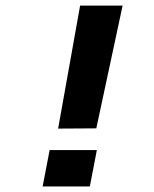

<svg xmlns="http://www.w3.org/2000/svg" viewBox="-20 -675 558 695"><path d="M423.8 -654.8 328.6 -210.4 190.4 -209.5 270 -654.8ZM159.7 -131.8H330.6L305.2 0H134.3Z"/></svg>

Font: Fantasque Sans Mono
Style: Bold Italic
Weight: 700
Italic angle: -11°
Monospace: yes
Designer: Jany Belluz
Version: Version 1.7.1